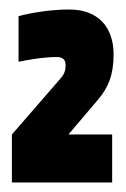

<svg xmlns="http://www.w3.org/2000/svg" viewBox="-20 -652 266 404"><path d="M216 -268V-369H124L186 -442C208 -468 219 -494 219 -538C219 -593 188 -632 126 -632C83 -632 41 -624 19 -618V-522C33 -525 70 -532 99 -532C114 -532 118 -525 118 -515C118 -502 115 -495 104 -483L5 -369V-268Z"/></svg>

Font: Blinker Headline
Style: Regular
Weight: 900
Width: 4
Designer: Juergen Huber
Foundry: supertype
Version: Version 1.015;PS 1.15;hotconv 1.0.88;makeotf.lib2.5.647800